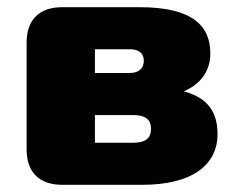

<svg xmlns="http://www.w3.org/2000/svg" viewBox="-20 -514 649 534"><path d="M153 0H376C514 0 585 -55 585 -141C585 -201 559 -242 491 -260C537 -279 565 -316 565 -365C565 -442 516 -494 368 -494H153C89 -494 54 -459 54 -395V-99C54 -35 89 0 153 0ZM350 -117H244V-194H350C384 -194 400 -182 400 -156C400 -129 384 -117 350 -117ZM341 -311H244V-377H341C365 -377 380 -367 380 -345C380 -323 365 -311 341 -311Z"/></svg>

Font: SN Pro Black
Style: Regular
Weight: 900
Designer: Tobias Whetton
Foundry: Supernotes
Version: Version 1.001;Glyphs 3.2 (3249)